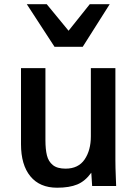

<svg xmlns="http://www.w3.org/2000/svg" viewBox="-20 -868 640 896"><path d="M78 -195V-550H192V-213.5Q192 -171 199 -142.8Q206 -114.5 226.5 -97.8Q247 -81 286 -81Q345.5 -81 374.8 -123.8Q404 -166.5 404 -232V-550H518.5V-119Q518.5 -87 520.5 -41L522 0H410L406 -62Q377.5 -22.5 340.5 -7.2Q303.5 8 246.5 8Q165.5 8 121.8 -45.2Q78 -98.5 78 -195ZM105 -848.5H198L300 -724.5L399 -848.5H492L366 -649.5H234.5Z"/></svg>

Font: JuliaMono SemiBold
Style: Regular
Weight: 600
Monospace: yes
Designer: cormullion
Foundry: corm
Version: Version 0.055; ttfautohint (v1.8.4)